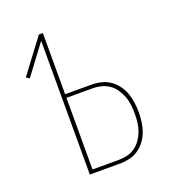

<svg xmlns="http://www.w3.org/2000/svg" viewBox="-133 -841 866 947"><g transform="rotate(-20 300.0 -367.5)"><path d="M177 0V-702L61 -547L44 -558L177 -735H198V-414H336Q362 -414 387 -408Q412 -402 433 -387.5Q454 -373 469.5 -352Q485 -331 493.5 -307Q502 -283 505.5 -257.5Q509 -232 509 -207Q509 -181 505.5 -155.5Q502 -130 493.5 -106.5Q485 -83 469.5 -62Q454 -41 433 -26.5Q412 -12 387 -6Q362 0 336 0ZM336 -19Q359 -19 381.5 -24.5Q404 -30 422.5 -43.5Q441 -57 454 -76Q467 -95 475 -116.5Q483 -138 485.5 -161Q488 -184 488 -207Q488 -230 485.5 -252.5Q483 -275 475 -296.5Q467 -318 454 -337.5Q441 -357 422.5 -370Q404 -383 381.5 -389Q359 -395 336 -395H198V-19Z"/></g></svg>

Font: Iosevka Aile Thin
Style: Regular
Weight: 100
Designer: Belleve Invis
Foundry: Belleve Invis
Version: Version 31.1.0; ttfautohint (v1.8.4)